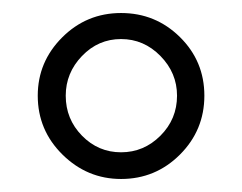

<svg xmlns="http://www.w3.org/2000/svg" viewBox="-20 -764 372 295"><path d="M166 -489Q114 -489 76 -526.5Q38 -564 38 -617Q38 -669 75.5 -706.5Q113 -744 166 -744Q219 -744 256.5 -707Q294 -670 294 -617Q294 -564 256.5 -526.5Q219 -489 166 -489ZM81 -617Q81 -581 106 -555.5Q131 -530 166 -530Q201 -530 226.5 -555.5Q252 -581 252 -617Q252 -652 226.5 -678Q201 -704 166 -704Q131 -704 106 -678Q81 -652 81 -617Z"/></svg>

Font: Nacelle Light
Style: Regular
Weight: 300
Designer: Sora Sagano
Foundry: Sora Sagano
Version: Version 1.000;FEAKit 1.0